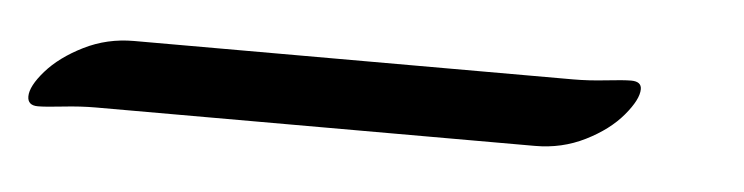

<svg xmlns="http://www.w3.org/2000/svg" viewBox="-50 2 577 149"><g transform="rotate(5 238.0 77.0)"><path d="M-27 100Q-27 92 -16.5 80Q-6 68 12 59Q30 50 51 50H393Q405 50 418.5 48.5Q432 47 438 47Q446 47 446 53Q446 61 435.5 73.5Q425 86 407 95Q389 104 368 104H26Q14 104 0.5 105.5Q-13 107 -19 107Q-27 107 -27 100Z"/></g></svg>

Font: Charm
Style: Regular
Weight: 400
Designer: Katatrad Aksorn Co.,Ltd.
Foundry: Cadson Demak Co.,Ltd.
Version: Version 1.001